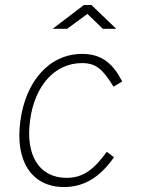

<svg xmlns="http://www.w3.org/2000/svg" viewBox="-20 -743 567 773"><path d="M394 -627H448L348 -723H318L192 -627H250L332 -687ZM311 -526C178 -526 83 -415 62 -256C40 -98 105 10 238 10C319 10 383 -30 439 -110L410 -132C358 -60 314 -27 248 -27C137 -27 82 -119 101 -258C119 -396 199 -489 310 -489C367 -489 394 -464 437 -394L472 -415C437 -483 393 -526 311 -526Z"/></svg>

Font: United Sans Thin
Style: Italic
Weight: 100
Italic angle: -8°
Designer: Pablo Impallari, Rodrigo Fuenzalida (Modified by Dan O. Williams)
Version: Version 1.000;PS 001.000;hotconv 1.0.88;makeotf.lib2.5.64775